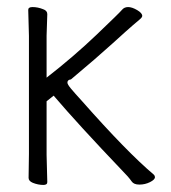

<svg xmlns="http://www.w3.org/2000/svg" viewBox="-20 -510 485 544"><path d="M73 8Q61 3 61 -6L62 -74V-408L60 -482Q60 -490 72 -490Q87 -490 102 -484Q114 -480 114 -470L112 -409V-290Q188 -349 253.5 -411.5Q319 -474 325.5 -482Q332 -490 343 -490Q354 -490 368.5 -481.5Q383 -473 383 -465Q383 -461 376.5 -455.5Q370 -450 356.5 -438.5Q343 -427 299 -387Q255 -347 181 -285Q171 -284 171 -276Q171 -271 181 -259Q191 -247 212 -224Q340 -79 416 -15Q419 -12 419 -8Q419 -1 405 6Q391 13 375 13Q359 13 353 4Q344 -9 326 -27Q201 -158 132 -239L112 -223V-71L114 6Q114 14 103 14Q88 14 73 8Z"/></svg>

Font: Moon Stars Kai T Light
Style: Regular
Weight: 300
Designer: GuiWonder
Version: Version 1.101